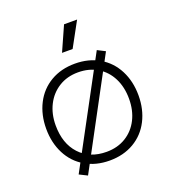

<svg xmlns="http://www.w3.org/2000/svg" viewBox="-136 -804 859 954"><g transform="rotate(-20 294.0 -326.5)"><path d="M50 -242Q50 -316 80 -374.5Q110 -433 165.5 -465.5Q221 -498 294 -498Q367 -498 422.5 -465.5Q478 -433 508 -374.5Q538 -316 538 -242Q538 -168 508 -109.5Q478 -51 422.5 -18.5Q367 14 294 14Q221 14 165.5 -18.5Q110 -51 80 -109.5Q50 -168 50 -242ZM100 -242Q100 -146 152.5 -89Q205 -32 294 -32Q352 -32 396 -59Q440 -86 464 -133.5Q488 -181 488 -242Q488 -304 464 -351.5Q440 -399 396 -425.5Q352 -452 294 -452Q236 -452 192 -424.5Q148 -397 124 -349.5Q100 -302 100 -242ZM461 -503 166 47 124 26 420 -524ZM380 -700 309 -570H253L311 -700Z"/></g></svg>

Font: Space Grotesk Variable
Style: Regular
Weight: 400
Designer: Florian Karsten (Space Grotesk), Colophon Foundry (Space Mono)
Foundry: Florian Karsten
Version: Version 1.106